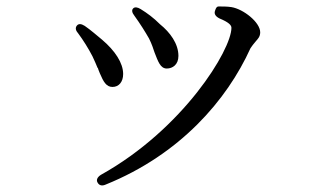

<svg xmlns="http://www.w3.org/2000/svg" viewBox="-20 -524 1040 594"><path d="M282 41C287 50 296 52 307 47C537 -46 682 -214 755 -375C759 -381 765 -389 772 -397C777 -403 785 -410 785 -424C785 -455 733 -496 696 -502C683 -504 669 -504 656 -504C651 -504 648 -500 645 -490C642 -481 647 -473 659 -467C688 -455 696 -446 696 -438C696 -370 547 -125 292 17C281 24 277 33 282 41ZM221 -422C238 -399 253 -375 266 -350C273 -335 277 -326 281 -316C281 -315 282 -314 283 -313C284 -310 285 -306 289 -297C300 -271 309 -255 328 -255C348 -255 361 -271 361 -295C361 -329 336 -367 296 -401C280 -414 261 -431 242 -444C231 -451 223 -451 218 -445C213 -439 213 -431 221 -422ZM396 -475C414 -450 429 -426 441 -405C450 -387 454 -374 458 -362C469 -334 476 -312 496 -312C514 -312 532 -324 532 -351C532 -389 506 -424 475 -449C455 -469 436 -483 415 -496C405 -502 397 -503 392 -498C387 -493 388 -485 396 -475Z"/></svg>

Font: 寒蝉锦书宋 Text
Style: Regular
Weight: 400
Designer: 寒蝉锦书宋{Warren} 思源宋体{Ryoko NISHIZUKA 西塚涼子 (kana & ideographs); Frank Grießhammer (Latin, Greek & Cyrillic); Wenlong ZHANG 
Foundry: Adobe & ChillType
Version: Version 2.000;Glyphs 3.1.1 (3135)